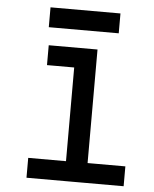

<svg xmlns="http://www.w3.org/2000/svg" viewBox="-55 -839 710 886"><g transform="rotate(5 300.0 -396.5)"><path d="M276 0V-589L339 -526H150V-618H376V0ZM101 0V-92H551V0ZM143 -701V-793H467V-701Z"/></g></svg>

Font: Victor Mono Thin
Style: Regular
Weight: 100
Monospace: yes
Designer: Rune Bjørnerås
Version: Version 1.561;gftools[0.9.30]